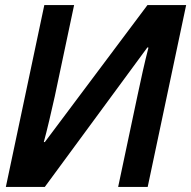

<svg xmlns="http://www.w3.org/2000/svg" viewBox="-20 -734 751 754"><path d="M3 0H156L559 -548L563 -547C548 -489 533 -421 520 -359L444 0H560L711 -714H559L156 -176H152C164 -219 183 -301 195 -355L271 -714H154Z"/></svg>

Font: Noto Sans SemiBold
Style: Italic
Weight: 600
Italic angle: -12°
Designer: Monotype Design Team
Foundry: Monotype Imaging Inc.
Version: Version 2.013